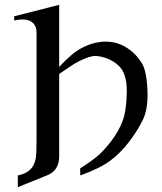

<svg xmlns="http://www.w3.org/2000/svg" viewBox="-20 -731 677 800"><path d="M226.6 -452.1Q253.4 -481.4 277.6 -501.7Q301.8 -522 327.1 -534.4Q352.5 -546.9 375.7 -552.2Q398.9 -557.6 419.4 -557.6Q448.7 -557.6 474.1 -548.8Q499.5 -540 524.9 -520.3Q550.3 -500.5 570.6 -468.5Q590.8 -436.5 594.2 -357.4Q598.1 -279.3 575.7 -232.7Q553.2 -186 517.1 -139.2Q481 -92.3 438.5 -60.8Q396 -29.3 314.5 0L314 -29.3Q368.2 -64 393.3 -86.9Q418.5 -109.9 446.5 -147.2Q474.6 -184.6 490.7 -226.6Q506.8 -268.6 508.3 -345.7Q509.8 -427.7 471.2 -460.4Q432.6 -493.2 379.9 -498Q365.2 -498 348.1 -492.4Q331.1 -486.8 311 -476.8Q291 -466.8 271 -453.1Q251 -439.5 226.6 -422.9V-80.6Q226.6 -19.5 175.3 0L54.2 48.8V0Q76.2 -4.4 91.3 -13.4Q106.4 -22.5 115.5 -35.9Q124.5 -49.3 128.4 -68.8Q132.3 -88.4 132.3 -145.5V-594.2Q132.3 -609.9 127.7 -620.4Q123 -630.9 115.2 -637.5Q107.4 -644 96.7 -647Q85.9 -649.9 73.7 -649.9Q56.6 -649.9 39.1 -645.5V-663.1L226.6 -710.9Z"/></svg>

Font: BabelStone Englisc
Style: Regular
Weight: 400
Designer: Andrew West
Foundry: BabelStone
Version: Version 1.000 June 24, 2023